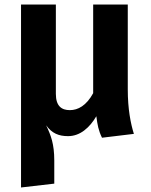

<svg xmlns="http://www.w3.org/2000/svg" viewBox="-20 -592 669 849"><path d="M572 0C558 -45 545 -109 545 -197V-572H392V-180C362 -125 325 -105 289 -105C253 -105 227 -122 227 -177V-572H73V237L220 220V118C220 44 205 6 184 -38C210 -2 240 10 281 10C334 10 376 -27 406 -78C411 -40 415 -16 431 17Z"/></svg>

Font: Glow Sans TC Normal
Style: Bold
Weight: 700
Designer: Ryoko NISHIZUKA (kana, bopomofo & ideographs); Paul D. Hunt (Latin, Greek & Cyrillic); Sandoll Communications, Soo-young
Version: Version 0.93